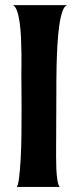

<svg xmlns="http://www.w3.org/2000/svg" viewBox="-20 -740 318 760"><path d="M64.5 -448.2Q64.5 -457 64.9 -479.5Q65.4 -502 64.9 -531.2Q64.5 -560.5 63 -592.8Q61.5 -625 57.6 -652.3Q53.7 -679.7 46.9 -698.2Q40 -716.8 30.3 -719.7H249Q236.3 -719.7 228 -697.3Q219.7 -674.8 214.8 -640.6Q210 -606.4 207.5 -564.9Q205.1 -523.4 204.1 -485.4Q203.1 -447.3 203.1 -417.5Q203.1 -387.7 203.1 -377Q203.1 -319.3 202.6 -262.2Q202.1 -205.1 202.1 -146.5Q202.1 -138.7 202.1 -116.2Q202.1 -93.8 203.1 -69.8Q204.1 -45.9 207.5 -25.4Q210.9 -4.9 216.8 0H45.9Q51.8 -5.9 55.7 -37.6Q59.6 -69.3 62 -114.3Q64.5 -159.2 64.9 -211.9Q65.4 -264.6 65.4 -312.5Q65.4 -360.4 64.9 -397Q64.5 -433.6 64.5 -448.2Z"/></svg>

Font: Cherry Cream Soda
Style: Regular
Weight: 400
Designer: Font Diner, Inc
Foundry: Font Diner, Inc
Version: Version 1.000